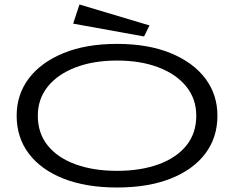

<svg xmlns="http://www.w3.org/2000/svg" viewBox="-20 -822 1040 853"><path d="M500 11Q362 11 262 -28.5Q162 -68 108 -139.5Q54 -211 54 -308Q54 -402 108 -473.5Q162 -545 262 -586Q362 -627 500 -627Q638 -627 738 -586Q838 -545 892 -473.5Q946 -402 946 -308Q946 -211 892 -139.5Q838 -68 738 -28.5Q638 11 500 11ZM500 -63Q605 -63 684.5 -92Q764 -121 808 -175.5Q852 -230 852 -308Q852 -382 808 -437Q764 -492 684.5 -522.5Q605 -553 500 -553Q395 -553 315.5 -522.5Q236 -492 192 -437Q148 -382 148 -308Q148 -230 192 -175.5Q236 -121 315.5 -92Q395 -63 500 -63ZM620 -660 305 -717 333 -802 644 -709Z"/></svg>

Font: Inconsolata UltraExpanded
Style: Regular
Weight: 400
Width: 9
Monospace: yes
Designer: Raph Levien, Cyreal, Brenton Simpson
Foundry: Raph Levien, Cyreal, Google
Version: Version 3.000; ttfautohint (v1.8.2.53-6de2)